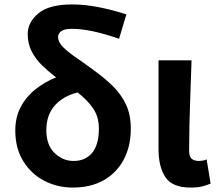

<svg xmlns="http://www.w3.org/2000/svg" viewBox="-20 -832 985 866"><path d="M308 14Q239 14 180 -16.5Q121 -47 85 -105Q49 -163 49 -243Q49 -304 74 -350.5Q99 -397 141 -430Q183 -463 233 -483Q200 -508 170.5 -536.5Q141 -565 123 -600Q105 -635 105 -678Q105 -732 153.5 -772Q202 -812 305 -812Q363 -812 426 -799.5Q489 -787 550 -767L517 -657Q455 -679 401 -690.5Q347 -702 304 -702Q271 -702 256.5 -691.5Q242 -681 242 -665Q242 -642 264.5 -619.5Q287 -597 323.5 -572Q360 -547 402 -516Q452 -480 489.5 -443Q527 -406 548.5 -360Q570 -314 570 -252Q570 -173 538.5 -113Q507 -53 448.5 -19.5Q390 14 308 14ZM330 -415Q265 -399 227 -356Q189 -313 189 -245Q189 -178 226 -142Q263 -106 312 -106Q365 -106 395.5 -142.5Q426 -179 426 -252Q426 -306 399 -344.5Q372 -383 330 -415Z M840 14Q757 14 726 -33Q695 -80 695 -159V-560H844Q842 -492 839 -417.5Q836 -343 834.5 -274.5Q833 -206 833 -153Q833 -126 844.5 -116Q856 -106 878 -106Q885 -106 894 -107.5Q903 -109 912 -113L930 -4Q914 3 893 8.5Q872 14 840 14Z"/></svg>

Font: Source Han Sans TC
Style: Bold
Weight: 700
Designer: Ryoko NISHIZUKA Ë•øÂ°öÊ∂ºÂ≠ê (kana, bopomofo & ideographs); Paul D. Hunt (Latin, Greek & Cyrillic); Sandoll Communicatio
Foundry: Adobe
Version: Version 2.004;hotconv 1.0.118;makeotfexe 2.5.65603